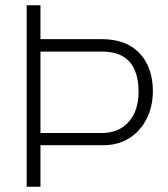

<svg xmlns="http://www.w3.org/2000/svg" viewBox="-20 -706 634 726"><path d="M81 0V-686H133V-558H362Q431 -558 474 -531.5Q517 -505 537.5 -461Q558 -417 558 -362Q558 -303 534 -256Q510 -209 468 -183Q426 -157 372 -157H133V0ZM133 -203H364Q429 -203 466.5 -245Q504 -287 504 -360Q504 -406 490 -440Q476 -474 445 -492.5Q414 -511 364 -511H133Z"/></svg>

Font: Archivo SemiCondensed Thin
Style: Regular
Weight: 250
Width: 4
Designer: Hector Gatti
Foundry: Omnibus-Type
Version: Version 2.001